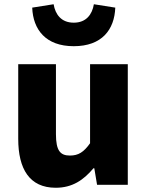

<svg xmlns="http://www.w3.org/2000/svg" viewBox="-20 -872 694 906"><path d="M243 14C321 14 374 -22 421 -78H425L438 0H583V-569H405V-196C375 -154 350 -138 310 -138C265 -138 244 -160 244 -239V-569H66V-217C66 -75 119 14 243 14ZM328 -654C461 -654 520 -732 524 -836L423 -852C415 -804 387 -765 328 -765C269 -765 241 -804 233 -852L132 -836C136 -732 196 -654 328 -654Z"/></svg>

Font: Noto Sans CJK KR Black
Style: Regular
Weight: 900
Designer: Ryoko NISHIZUKA (kana & ideographs); Paul D. Hunt (Latin, Greek & Cyrillic); Wenlong ZHANG (bopomofo); Sandoll Communica
Foundry: Adobe Systems Incorporated
Version: Version 1.004;PS 1.004;hotconv 1.0.82;makeotf.lib2.5.63406